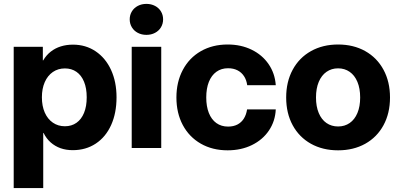

<svg xmlns="http://www.w3.org/2000/svg" viewBox="-20 -754 2034 978"><path d="M49.8 -515.6H198.2V-446.5H200.1Q215.6 -473 238.4 -490.9Q261.1 -508.7 289.6 -517.6Q318.2 -526.6 351.8 -526.6Q416.7 -526.6 467.2 -492.6Q517.7 -458.6 545.7 -397.8Q573.6 -336.9 573.6 -258.4Q573.6 -178 546.1 -117.1Q518.6 -56.2 467.9 -22.6Q417.3 10.9 350.6 10.9Q316.6 10.9 288.3 0.9Q260 -9.2 238 -28.7Q216 -48.2 201.8 -77H200.2V204.1H49.8ZM421.7 -258.4Q421.7 -304.6 408.1 -337.6Q394.5 -370.7 369.5 -388.1Q344.4 -405.5 310.6 -405.5Q275.9 -405.5 249.3 -387.3Q222.7 -369 208 -335.7Q193.4 -302.4 193.4 -258.4Q193.4 -214.1 208 -180.7Q222.7 -147.4 249.3 -129.2Q275.9 -110.9 310.6 -110.9Q344.6 -110.9 369.6 -128.5Q394.5 -146 408.1 -179.1Q421.7 -212.2 421.7 -258.4Z M650.9 -515.6H801.3V0H650.9ZM640.7 -655.4Q640.7 -677.7 651.7 -695.8Q662.6 -713.8 682.1 -724Q701.6 -734.2 725.8 -734.2Q750 -734.2 769.5 -724Q789 -713.8 799.9 -695.8Q810.8 -677.7 810.8 -655.4Q810.8 -633.1 799.9 -614.9Q789 -596.8 769.5 -586.6Q750 -576.4 725.8 -576.4Q701.6 -576.4 682.1 -586.6Q662.6 -596.8 651.7 -614.9Q640.7 -633.1 640.7 -655.4Z M878.6 -257.4Q878.6 -336.6 911.3 -398Q943.9 -459.4 1003.2 -493.4Q1062.5 -527.3 1139.6 -527.3Q1207.4 -527.3 1261.6 -500.9Q1315.8 -474.5 1348.1 -427.4Q1380.5 -380.4 1384.7 -320.1H1239.2Q1235.7 -346.2 1223.2 -365.6Q1210.6 -385.1 1189.8 -395.8Q1169 -406.4 1141.9 -406.4Q1107.2 -406.4 1082.2 -388.3Q1057.1 -370.1 1043.8 -336.7Q1030.6 -303.3 1030.6 -257.4Q1030.6 -212 1043.8 -178.6Q1057.1 -145.1 1082.2 -127.1Q1107.3 -109.2 1141.9 -109.2Q1169.2 -109.2 1189.6 -119.8Q1209.9 -130.5 1222.1 -150Q1234.4 -169.5 1238.6 -196.7H1384.7Q1381.9 -136.8 1350 -89.4Q1318 -41.9 1263.2 -15.1Q1208.4 11.7 1139.6 11.7Q1062.2 11.7 1002.9 -22.2Q943.7 -56.1 911.1 -117.1Q878.6 -178.1 878.6 -257.4Z M1437.7 -257.4Q1437.7 -337.5 1470.8 -398.7Q1503.9 -460 1564.1 -493.7Q1624.2 -527.3 1702.1 -527.3Q1780.4 -527.3 1840.4 -493.7Q1900.4 -460 1933.5 -398.7Q1966.6 -337.5 1966.6 -257.4Q1966.6 -177.2 1933.5 -116.2Q1900.4 -55.2 1840.4 -21.7Q1780.4 11.7 1702.1 11.7Q1623.9 11.7 1563.9 -21.7Q1503.9 -55.2 1470.8 -116.2Q1437.7 -177.2 1437.7 -257.4ZM1814.6 -257.4Q1814.6 -303.4 1800.6 -336.9Q1786.6 -370.4 1761.1 -388.1Q1735.6 -405.9 1702.1 -405.9Q1668.7 -405.9 1643.2 -388.1Q1617.7 -370.4 1603.7 -337Q1589.6 -303.6 1589.6 -257.4Q1589.6 -211.4 1603.7 -178.1Q1617.7 -144.8 1643.1 -127.3Q1668.5 -109.8 1702.1 -109.8Q1735.8 -109.8 1761.2 -127.4Q1786.6 -145 1800.6 -178.3Q1814.6 -211.6 1814.6 -257.4Z"/></svg>

Font: Intratopia Thin
Style: Regular
Weight: 100
Designer: Rasmus Andersson
Foundry: rsms
Version: Version 3.000;Glyphs 3.2.3 (3260)